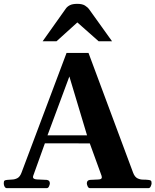

<svg xmlns="http://www.w3.org/2000/svg" viewBox="-25 -979 809 999"><path d="M11.2 0Q3.4 0 -1 -7.6Q-5.4 -15.1 -5.4 -24.9Q-5.4 -36.1 -1.7 -39.1Q2 -42 12.2 -43Q24.4 -44.4 38.8 -44.9Q53.2 -45.4 66.2 -52.5Q79.1 -59.6 86.9 -80.6L321.3 -703.6H435.5L667.5 -80.6Q675.8 -58.6 689.7 -51.5Q703.6 -44.4 719 -44.4Q734.4 -44.4 746.1 -43Q756.3 -42 760 -39.1Q763.7 -36.1 763.7 -24.9Q763.7 -19.5 759.5 -9.8Q755.4 0 747.1 0H443.4Q435.1 0 430.9 -9.8Q426.8 -19.5 426.8 -24.9Q426.8 -41 442.9 -43Q471.7 -44.4 488.3 -45.2Q504.9 -45.9 504.9 -56.6Q504.9 -60.1 503.4 -64.5L436 -250L460.4 -232.9L191.9 -233.4L216.3 -254.9L147.9 -64.5Q146.5 -61 146.5 -58.1Q146.5 -46.4 167.5 -45.4Q188.5 -44.4 218.3 -43Q234.4 -41 234.4 -24.9Q234.4 -19.5 230.2 -9.8Q226.1 0 217.8 0ZM220.7 -271 212.4 -274.9H444.3L429.2 -270.5L335.9 -581.1ZM196.8 -764.2 317.4 -934.1Q324.7 -944.8 338.6 -951.9Q352.5 -959 377.4 -959Q402.8 -959 417 -950.2Q431.2 -941.4 439.5 -929.7L558.1 -764.2H488.3L377.4 -862.3L269 -764.2Z"/></svg>

Font: Gelasio
Style: Bold
Weight: 700
Designer: Eben Sorkin
Foundry: Eben Sorkin
Version: Version 1.008